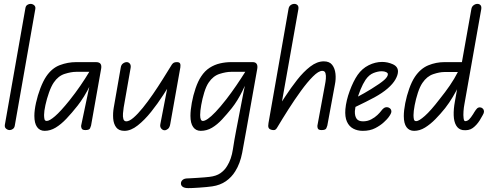

<svg xmlns="http://www.w3.org/2000/svg" viewBox="-20 -670 2556 989"><path d="M30 0Q20 0 11.5 -7Q3 -14 5 -27L111 -629Q113 -640 121 -645Q129 -650 137 -650Q148 -650 156 -643Q164 -636 162 -624L56 -22Q54 -11 46 -5.5Q38 0 30 0Z M210 4Q185 4 171 -15.5Q157 -35 157 -73Q157 -102 165.5 -140.5Q174 -179 188 -215.5Q202 -252 218 -276Q247 -319 288 -334.5Q329 -350 372 -350H460V-300H372Q347 -300 313.5 -289.5Q280 -279 257 -245Q244 -226 232.5 -193.5Q221 -161 214 -129Q207 -97 207 -78Q207 -66 209 -56.5Q211 -47 221 -47Q235 -47 263.5 -71.5Q292 -96 338 -153Q369 -192 394 -228.5Q419 -265 440 -300H471Q462 -268 446 -234.5Q430 -201 412.5 -173Q395 -145 380 -126Q350 -88 322 -58.5Q294 -29 266.5 -12.5Q239 4 210 4ZM420 0Q404 0 400.5 -8.5Q397 -17 398 -23L440 -223V-350H474Q491 -350 497.5 -341.5Q504 -333 501 -316L449 -23Q448 -19 444 -9.5Q440 0 420 0Z M621 4Q592 4 578.5 -14Q565 -32 563 -60Q561 -88 566 -116L602 -322Q604 -336 613.5 -343Q623 -350 633 -350Q642 -350 648.5 -342.5Q655 -335 653 -321L617 -116Q615 -103 613.5 -86Q612 -69 615.5 -57Q619 -45 631 -45Q646 -45 668 -64Q690 -83 715.5 -114.5Q741 -146 767.5 -184.5Q794 -223 819 -263Q844 -303 865 -337L870 -260Q850 -226 821 -181Q792 -136 758.5 -94Q725 -52 689.5 -24Q654 4 621 4ZM828 1Q818 1 810.5 -8Q803 -17 806 -31L865 -337Q869 -343 874.5 -346.5Q880 -350 891 -350Q904 -350 907.5 -343Q911 -336 909 -323L857 -31Q854 -13 845 -6Q836 1 828 1Z M912 275Q912 264 921 256.5Q930 249 946 249Q952 249 966.5 248Q981 247 999.5 246Q1018 245 1034 243.5Q1050 242 1059 241Q1094 237 1115.5 222Q1137 207 1150 185Q1172 150 1179.5 100Q1187 50 1197 -1L1235 -198L1267 -350H1282Q1296 -350 1302 -341Q1308 -332 1305 -315L1249 -1Q1238 62 1227.5 117Q1217 172 1192 212Q1173 243 1143.5 263.5Q1114 284 1073 290Q1061 292 1043 293.5Q1025 295 1006 296.5Q987 298 972 298.5Q957 299 950 299Q931 299 921.5 292.5Q912 286 912 275ZM961 -73Q961 -102 968 -140.5Q975 -179 987.5 -215.5Q1000 -252 1016 -276Q1035 -305 1060 -321Q1085 -337 1113.5 -343.5Q1142 -350 1170 -350H1282V-300H1170Q1145 -300 1111.5 -289.5Q1078 -279 1055 -245Q1042 -226 1032 -193.5Q1022 -161 1016.5 -129Q1011 -97 1011 -78Q1011 -62 1014.5 -54.5Q1018 -47 1025 -47Q1035 -47 1051 -58Q1067 -69 1090.5 -93.5Q1114 -118 1146 -159Q1173 -194 1197.5 -230Q1222 -266 1244 -301H1274Q1255 -255 1229.5 -203Q1204 -151 1174 -113Q1149 -82 1124 -55Q1099 -28 1072 -12Q1045 4 1014 4Q989 4 975 -15.5Q961 -35 961 -73Z M1380 -1Q1367 -4 1363.5 -12Q1360 -20 1363 -36L1466 -623Q1468 -637 1477 -643.5Q1486 -650 1496 -650Q1506 -650 1512.5 -643.5Q1519 -637 1517 -623L1409 -15Q1405 -7 1399 -2.5Q1393 2 1380 -1ZM1637 0Q1621 0 1617.5 -7.5Q1614 -15 1615 -23L1654 -234Q1657 -248 1658.5 -264.5Q1660 -281 1656.5 -293Q1653 -305 1640 -305Q1621 -305 1592 -276Q1563 -247 1530 -201.5Q1497 -156 1465.5 -106.5Q1434 -57 1409 -15L1400 -98Q1422 -131 1450 -174Q1478 -217 1510.5 -258.5Q1543 -300 1578 -327Q1613 -354 1648 -354Q1677 -354 1691 -336Q1705 -318 1708 -290.5Q1711 -263 1705 -234L1666 -23Q1665 -19 1661 -9.5Q1657 0 1637 0Z M1849 4Q1821 4 1799.5 -7.5Q1778 -19 1767 -43.5Q1756 -68 1759 -107Q1763 -152 1781.5 -202Q1800 -252 1822 -284Q1845 -317 1879 -334Q1913 -351 1948 -351Q1977 -351 2003.5 -339Q2030 -327 2030 -302Q2030 -284 2017 -261Q2004 -238 1977 -214.5Q1950 -191 1908 -168Q1889 -158 1863.5 -145Q1838 -132 1816.5 -122Q1795 -112 1787 -108L1797 -158Q1808 -164 1823 -172Q1838 -180 1856 -190Q1874 -200 1893 -212Q1940 -241 1959 -258Q1978 -275 1978 -288Q1978 -294 1969 -298.5Q1960 -303 1946 -303Q1927 -303 1904 -294Q1881 -285 1863 -259Q1849 -238 1837 -208.5Q1825 -179 1817.5 -149.5Q1810 -120 1808 -98Q1807 -73 1816.5 -59Q1826 -45 1850 -45Q1873 -45 1892 -55Q1911 -65 1924 -77.5Q1937 -90 1942 -97Q1956 -116 1967.5 -117.5Q1979 -119 1987 -113Q1995 -108 1996 -97Q1997 -86 1980 -64Q1975 -57 1957.5 -40.5Q1940 -24 1913 -10Q1886 4 1849 4Z M2363 0Q2341 -4 2329.5 -24Q2318 -44 2317 -76Q2316 -108 2323 -146L2408 -623Q2410 -636 2419.5 -643Q2429 -650 2439 -650Q2449 -650 2455 -643.5Q2461 -637 2459 -623L2372 -132Q2369 -117 2367.5 -96.5Q2366 -76 2368 -61Q2370 -46 2376 -46Q2387 -46 2396 -54.5Q2405 -63 2417 -82L2423 -92Q2431 -105 2437 -111Q2443 -117 2452 -117Q2460 -117 2466.5 -111Q2473 -105 2473 -94Q2473 -88 2466 -76Q2459 -64 2451 -50Q2435 -25 2415 -10.5Q2395 4 2363 0ZM2113 4Q2088 4 2074 -15Q2060 -34 2060 -72Q2060 -101 2067.5 -139Q2075 -177 2088 -213.5Q2101 -250 2117 -274Q2146 -317 2186 -333.5Q2226 -350 2269 -350H2375L2363 -299H2269Q2244 -299 2211.5 -288Q2179 -277 2156 -243Q2143 -224 2132.5 -192Q2122 -160 2116 -128Q2110 -96 2110 -77Q2110 -65 2112 -55.5Q2114 -46 2124 -46Q2138 -46 2168.5 -73Q2199 -100 2245 -160Q2274 -196 2297 -229.5Q2320 -263 2339 -300H2376Q2363 -268 2347 -235Q2331 -202 2312.5 -171Q2294 -140 2273 -113Q2249 -83 2223 -56.5Q2197 -30 2169.5 -13Q2142 4 2113 4Z"/></svg>

Font: Edu QLD Beginners
Style: Regular
Weight: 400
Designer: Tina and Corey Anderson
Foundry: Google for Education
Version: Version 1.001